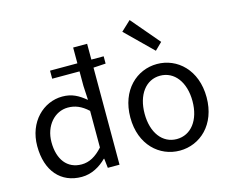

<svg xmlns="http://www.w3.org/2000/svg" viewBox="-118 -1040 1462 1221"><g transform="rotate(-15 613.0 -429.5)"><path d="M297 -64C202 -64 147 -136 147 -250C147 -358 217 -436 304 -436C349 -436 391 -421 436 -379V-138C391 -88 347 -64 297 -64ZM256 -639H436V-543L441 -450C393 -489 352 -513 288 -513C164 -513 53 -409 53 -249C53 -84 141 13 277 13C343 13 399 -20 441 -62H444L451 0H528V-639L609 -644V-692H528V-796H436V-692H256Z M923 13C1056 13 1174 -91 1174 -271C1174 -452 1056 -557 923 -557C790 -557 672 -452 672 -271C672 -91 790 13 923 13ZM923 -63C829 -63 766 -146 766 -271C766 -396 829 -480 923 -480C1017 -480 1081 -396 1081 -271C1081 -146 1017 -63 923 -63ZM939 -640 986 -686 828 -872 764 -812Z"/></g></svg>

Font: Noto Sans HK
Style: Regular
Weight: 400
Designer: Ryoko NISHIZUKA 西塚涼子 (kana, bopomofo & ideographs); Paul D. Hunt (Latin, Greek & Cyrillic); Sandoll Communications 산돌커뮤니
Foundry: Adobe
Version: Version 2.004;hotconv 1.0.118;makeotfexe 2.5.65603